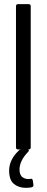

<svg xmlns="http://www.w3.org/2000/svg" viewBox="-20 -720 226 925"><path d="M57 -10V-690Q57 -700 67 -700H118Q128 -700 128 -690V-10Q128 0 118 0H67Q57 0 57 -10ZM141 173Q141 179 134 182Q121 185 105 185Q71 185 47.5 166.5Q24 148 24 102Q24 49 71 5Q75 0 83 0H111Q119 0 119 5Q119 9 115 12Q74 55 74 97Q74 124 89.5 134.5Q105 145 126 142L130 141Q136 141 138 149L141 170Z"/></svg>

Font: Barlow Condensed
Style: Regular
Weight: 400
Width: 3
Designer: Jeremy Tribby
Foundry: Tribby Type
Version: Version 1.500